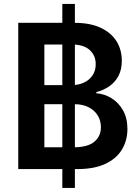

<svg xmlns="http://www.w3.org/2000/svg" viewBox="-20 -841 696 955"><path d="M290 93.8V-821.3H352.5V93.8ZM70.8 0V-727.5H350.1Q428.2 -727.5 480.7 -702.9Q533.2 -678.2 559.6 -635.7Q585.9 -593.3 585.9 -538.6Q585.9 -494.6 569.1 -463.1Q552.2 -431.6 523.7 -411.9Q495.1 -392.1 459 -382.8V-377Q498.5 -374.5 533.9 -353Q569.3 -331.5 591.6 -292.7Q613.8 -253.9 613.8 -199.2Q613.8 -142.1 586.4 -96.9Q559.1 -51.8 503.7 -25.9Q448.2 0 364.7 0ZM200.7 -108.4H345.2Q416.5 -108.4 449.2 -136Q481.9 -163.6 481.9 -208Q481.9 -241.2 465.8 -267.1Q449.7 -293 420.2 -307.9Q390.6 -322.8 349.1 -322.8H200.7ZM200.7 -417.5H335.4Q370.1 -417.5 397.5 -430.2Q424.8 -442.9 440.4 -466.3Q456.1 -489.7 456.1 -522Q456.1 -564.9 426 -592.3Q396 -619.6 337.9 -619.6H200.7Z"/></svg>

Font: Inter 17pt SemiBold
Style: Regular
Weight: 600
Version: Version 4.001;git-66647c0bb